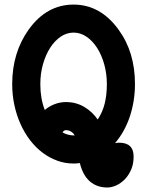

<svg xmlns="http://www.w3.org/2000/svg" viewBox="-20 -667 642 837"><path d="M300.8 -647Q417.5 -647 496.6 -538.1Q533.2 -487.8 550.8 -428.7Q568.4 -369.6 568.4 -300.3Q568.4 -263.7 562.7 -228Q557.1 -192.4 546.1 -159.4Q535.2 -126.5 518.8 -96.9Q502.4 -67.4 481.4 -43Q485.4 -43.9 489.7 -44.4Q494.1 -44.9 499.5 -44.9Q562.5 -44.9 562.5 15.6Q562.5 47.4 551.8 72.3Q541 97.2 524.2 114.5Q507.3 131.8 487.1 141.1Q466.8 150.4 447.3 150.4Q402.8 150.4 372.1 124Q341.3 97.7 328.1 43.9Q321.3 44.9 314.2 45.4Q307.1 45.9 300.8 45.9Q263.7 45.9 229.5 33.4Q195.3 21 165.5 -1.5Q135.7 -23.9 111.3 -55.7Q86.9 -87.4 69.6 -126Q52.2 -164.6 42.7 -208.7Q33.2 -252.9 33.2 -300.3Q33.2 -437.5 105 -538.1Q183.1 -647 300.8 -647ZM155.8 -300.3Q155.8 -237.3 175.3 -187.5Q193.8 -203.6 218 -212.9Q242.2 -222.2 270.5 -222.2Q313.5 -221.2 348.1 -200.4Q382.8 -179.7 405.8 -146Q427.2 -177.7 436.5 -215.8Q445.8 -253.9 445.8 -300.3Q445.8 -346.2 434.3 -387Q422.9 -427.7 403.1 -458.5Q383.3 -489.3 356.9 -507.1Q330.6 -524.9 300.8 -524.9Q270.5 -524.9 244.1 -506.8Q217.8 -488.8 198.2 -458Q178.7 -427.2 167.2 -386.5Q155.8 -345.7 155.8 -300.3ZM252.4 -89.8Q263.7 -83.5 276.1 -80.1Q288.6 -76.7 300.8 -76.7H305.7Q299.3 -87.4 289.6 -93.5Q279.8 -99.6 267.1 -99.6Q258.3 -99.6 252.4 -89.8Z"/></svg>

Font: Erica Type
Style: Bold
Weight: 700
Designer: Peter Wiegel
Foundry: Peter Wiegel
Version: Version 1.000 2010 initial release